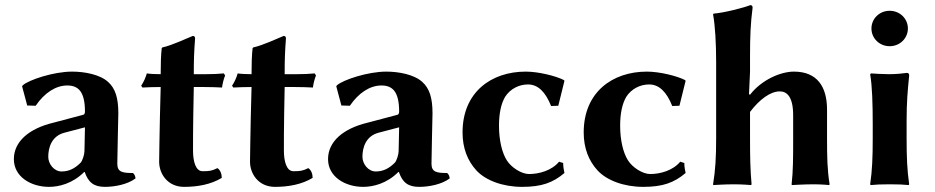

<svg xmlns="http://www.w3.org/2000/svg" viewBox="-20 -718 3642 748"><path d="M437 -80C437 -109 441 -266 441 -277C441 -337 429 -374 401 -399C369 -428 309 -439 261 -439C189 -439 93 -407 69 -386L66 -382L86 -307L119 -306C153 -356 197 -385 242 -385C286 -385 311 -360 311 -283C311 -276 308 -272 305 -271L188 -240C92 -217 34 -166 34 -98C34 -29 101 10 171 10C210 10 263 -3 308 -48H310C324 -7 346 10 389 10C428 10 478 0 508 -23C507 -32 504 -39 498 -44C458 -44 437 -47 437 -80ZM311 -222 309 -129C309 -116 301 -91 294 -84C271 -61 248 -50 220 -50C190 -50 168 -80 168 -107C168 -143 181 -188 231 -201Z M606 -429C586 -429 564 -430 552 -432C547 -415 540 -399 530 -384L535 -377C552 -378 583 -379 606 -379L603 -261C602 -201 600 -118 600 -88C600 -41 633 10 697 10C749 10 801 1 844 -25C844 -41 838 -56 827 -63C805 -52 795 -51 769 -51C742 -51 732 -90 732 -131C732 -133 732 -136 732 -138C732 -169 732 -216 733 -272L735 -379H773C797 -379 832 -378 845 -377C847 -392 851 -409 857 -424L852 -432C833 -430 805 -429 782 -429H735C735 -485 736 -515 740 -568C740 -575 737 -578 731 -578C706 -568 652 -542 612 -533L610 -530C607 -503 606 -469 606 -429Z M960 -429C940 -429 918 -430 906 -432C901 -415 894 -399 884 -384L889 -377C906 -378 937 -379 960 -379L957 -261C956 -201 954 -118 954 -88C954 -41 987 10 1051 10C1103 10 1155 1 1198 -25C1198 -41 1192 -56 1181 -63C1159 -52 1149 -51 1123 -51C1096 -51 1086 -90 1086 -131C1086 -133 1086 -136 1086 -138C1086 -169 1086 -216 1087 -272L1089 -379H1127C1151 -379 1186 -378 1199 -377C1201 -392 1205 -409 1211 -424L1206 -432C1187 -430 1159 -429 1136 -429H1089C1089 -485 1090 -515 1094 -568C1094 -575 1091 -578 1085 -578C1060 -568 1006 -542 966 -533L964 -530C961 -503 960 -469 960 -429Z M1661 -80C1661 -109 1665 -266 1665 -277C1665 -337 1653 -374 1625 -399C1593 -428 1533 -439 1485 -439C1413 -439 1317 -407 1293 -386L1290 -382L1310 -307L1343 -306C1377 -356 1421 -385 1466 -385C1510 -385 1535 -360 1535 -283C1535 -276 1532 -272 1529 -271L1412 -240C1316 -217 1258 -166 1258 -98C1258 -29 1325 10 1395 10C1434 10 1487 -3 1532 -48H1534C1548 -7 1570 10 1613 10C1652 10 1702 0 1732 -23C1731 -32 1728 -39 1722 -44C1682 -44 1661 -47 1661 -80ZM1535 -222 1533 -129C1533 -116 1525 -91 1518 -84C1495 -61 1472 -50 1444 -50C1414 -50 1392 -80 1392 -107C1392 -143 1405 -188 1455 -201Z M2037 -389C2076 -389 2105 -360 2127 -305L2155 -306L2179 -403L2177 -406C2146 -422 2078 -439 2028 -439C1894 -439 1782 -359 1782 -202C1782 -140 1802 -91 1836 -54C1872 -15 1939 10 2014 10C2090 10 2134 -6 2179 -44C2177 -54 2174 -67 2174 -83L2158 -88C2130 -54 2081 -40 2041 -40C2012 -40 1972 -65 1954 -94C1936 -123 1924 -171 1924 -228C1924 -276 1932 -314 1948 -341C1968 -372 2002 -389 2037 -389Z M2509 -389C2548 -389 2577 -360 2599 -305L2627 -306L2651 -403L2649 -406C2618 -422 2550 -439 2500 -439C2366 -439 2254 -359 2254 -202C2254 -140 2274 -91 2308 -54C2344 -15 2411 10 2486 10C2562 10 2606 -6 2651 -44C2649 -54 2646 -67 2646 -83L2630 -88C2602 -54 2553 -40 2513 -40C2484 -40 2444 -65 2426 -94C2408 -123 2396 -171 2396 -228C2396 -276 2404 -314 2420 -341C2440 -372 2474 -389 2509 -389Z M2770 -474V-180C2770 -105 2767 -54 2758 0L2759 3C2759 3 2804 0 2839 0C2873 0 2906 3 2906 3L2908 0C2903 -57 2902 -104 2902 -180V-282C2940 -332 2982 -362 3018 -362C3045 -362 3070 -342 3070 -269V-180C3070 -105 3070 -53 3064 0L3065 3C3065 3 3114 0 3149 0C3183 0 3210 3 3210 3L3212 0C3203 -57 3202 -104 3202 -180V-291C3202 -381 3163 -439 3073 -439C3022 -439 2948 -408 2902 -349L2898 -351L2902 -438V-500C2902 -575 2904 -627 2912 -688C2912 -695 2909 -698 2903 -698C2878 -688 2801 -668 2760 -665L2758 -662C2766 -619 2770 -550 2770 -474Z M3380 -235V-180C3380 -105 3378 -54 3370 0L3372 3C3393 1 3411 0 3446 0C3480 0 3501 1 3520 3L3522 0C3514 -57 3512 -104 3512 -180V-246C3512 -321 3516 -364 3522 -424C3522 -431 3519 -434 3513 -434C3499 -432 3472 -429 3444 -429C3418 -429 3391 -431 3373 -432L3370 -428C3378 -385 3380 -310 3380 -235ZM3375 -607C3375 -569 3406 -538 3446 -538C3486 -538 3517 -569 3517 -607C3517 -645 3486 -676 3446 -676C3406 -676 3375 -645 3375 -607Z"/></svg>

Font: Libertinus Sans
Style: Bold
Weight: 700
Designer: Philipp H. Poll, Khaled Hosny
Foundry: Caleb Maclennan
Version: Version 7.050;RELEASE